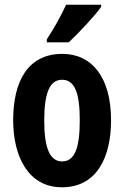

<svg xmlns="http://www.w3.org/2000/svg" viewBox="-20 -786 528 816"><path d="M410 -757V-766H261C240 -721 214 -672 179 -619V-606H272C318 -649 383 -719 410 -757ZM452 -275C452 -457 371 -557 245 -557C98 -557 36 -440 36 -275C36 -120 101 10 243 10C395 10 452 -123 452 -275ZM168 -273C168 -391 191 -447 244 -447C298 -447 319 -390 319 -275C319 -158 298 -100 244 -100C191 -100 168 -159 168 -273Z"/></svg>

Font: Noto Sans Armenian ExtraCondensed
Style: Regular
Weight: 400
Width: 2
Designer: Monotype Design Team
Foundry: Monotype Imaging Inc.
Version: Version 2.008